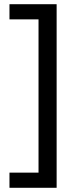

<svg xmlns="http://www.w3.org/2000/svg" viewBox="-20 -734 369 912"><path d="M25 86H163V-642H25V-714H249V158H25Z"/></svg>

Font: Noto Sans Thai
Style: Regular
Weight: 400
Designer: Monotype Design Team
Foundry: Monotype Imaging Inc.
Version: Version 2.001